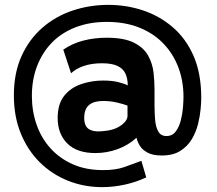

<svg xmlns="http://www.w3.org/2000/svg" viewBox="-20 -623 892 789"><path d="M425 -603Q499 -603 567 -580.5Q635 -558 689.5 -511.5Q744 -465 775.5 -393Q807 -321 807 -221Q807 -204 804.5 -175.5Q802 -147 794 -114Q786 -81 768.5 -51.5Q751 -22 721 -3Q691 16 645 16Q608 16 586 4Q564 -8 554 -25Q544 -42 541 -57Q507 -26 463 -10Q419 6 372 6Q296 6 256.5 -33.5Q217 -73 217 -138Q217 -196 244 -229.5Q271 -263 314 -277.5Q357 -292 403 -292Q441 -292 466.5 -285.5Q492 -279 505 -272Q505 -299 496 -319.5Q487 -340 464 -351.5Q441 -363 399 -363Q357 -363 324.5 -352Q292 -341 272 -322L240 -419Q278 -445 323.5 -456.5Q369 -468 418 -468Q490 -468 530.5 -447.5Q571 -427 589 -394Q607 -361 611 -324.5Q615 -288 615 -255V-188Q615 -159 617.5 -130Q620 -101 630.5 -82.5Q641 -64 664 -64Q688 -64 702 -82.5Q716 -101 723 -128.5Q730 -156 732 -182.5Q734 -209 734 -225Q734 -292 712 -348.5Q690 -405 649 -446.5Q608 -488 550 -510.5Q492 -533 419 -533Q347 -533 289.5 -510.5Q232 -488 192.5 -447Q153 -406 132 -350.5Q111 -295 111 -229Q111 -166 130.5 -110.5Q150 -55 187.5 -13.5Q225 28 279 52Q333 76 403 76Q455 76 489.5 64Q524 52 561 38L581 106Q538 126 491.5 136Q445 146 400 146Q325 146 259 119.5Q193 93 143.5 44Q94 -5 65.5 -74.5Q37 -144 37 -231Q37 -323 68.5 -392.5Q100 -462 154 -509Q208 -556 278 -579.5Q348 -603 425 -603ZM465 -100Q474 -105 483 -112Q492 -119 498 -128Q504 -137 504 -148V-189Q489 -195 461.5 -201.5Q434 -208 405 -208Q378 -208 360.5 -200.5Q343 -193 334.5 -177.5Q326 -162 326 -139Q326 -120 332 -107.5Q338 -95 351.5 -89Q365 -83 385 -83Q399 -83 422.5 -86.5Q446 -90 465 -100Z"/></svg>

Font: Raleway Thin Black
Style: Regular
Weight: 900
Version: Version 4.026